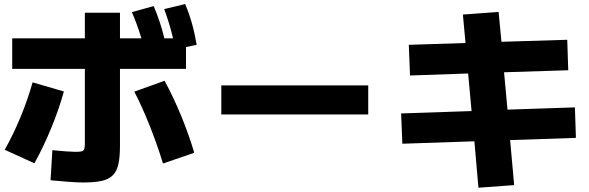

<svg xmlns="http://www.w3.org/2000/svg" viewBox="-20 -837 2852 929"><path d="M379.9 45.9C528.3 45.9 560.5 13.7 560.5 -135.7V-503.9H879.9V-609.4L931.6 -620.1C918.9 -694.3 902.3 -754.9 876 -817.4L774.4 -793C792 -745.6 805.7 -701.2 817.4 -651.4H775.4C761.7 -707.5 745.1 -756.8 723.6 -807.6L618.2 -778.3C636.7 -735.4 650.9 -695.3 664.1 -651.4H560.5V-775.4H390.6V-651.4H39.1V-503.9H390.6V-157.2C390.6 -103.5 389.6 -102.5 340.8 -102.5C322.3 -102.5 280.3 -105.5 233.4 -110.4L224.6 35.2C283.2 41 346.7 45.9 379.9 45.9ZM2.9 -112.3 146.5 -46.9C207 -156.2 258.8 -284.2 289.1 -394.5L137.7 -438.5C107.4 -330.1 58.6 -210.9 2.9 -112.3ZM768.6 -45.9 919.9 -97.7C886.7 -210.9 835 -337.9 776.4 -446.3L629.9 -393.6C680.7 -295.9 733.4 -162.1 768.6 -45.9Z M1050.8 -283.2H1761.7V-423.8H1050.8Z M2294.9 71.3 2467.8 58.6 2448.2 -159.2 2766.6 -169.9 2761.7 -317.4 2435.5 -306.6 2418.9 -487.3 2729.5 -497.1 2724.6 -644.5 2406.2 -634.8 2392.6 -779.3 2219.7 -766.6 2232.4 -628.9 1958 -620.1 1963.9 -471.7 2245.1 -481.4 2261.7 -299.8 1920.9 -288.1 1926.8 -141.6 2275.4 -153.3Z"/></svg>

Font: Pretendard Black
Style: Regular
Weight: 900
Designer: Base glyphs from Inter by Rasmus Andersson; Hangeul glyphs from Noto Sans CJK(Source Han Sans) by Jang Soo-young and Kan
Foundry: Kil Hyung-jin
Version: Version 1.309;Glyphs 3.2 (3225)